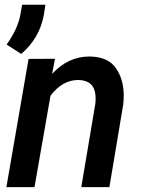

<svg xmlns="http://www.w3.org/2000/svg" viewBox="-20 -771 584 791"><path d="M67.4 -548.8C117.7 -591.8 148.9 -645.5 160.6 -709.5L167 -751.5H71.3L64 -710.9C57.1 -671.9 38.1 -630.9 7.3 -587.4ZM97.7 -528.3 6.3 0H122.1L188 -376.5C220.7 -419.9 258.8 -441.4 301.8 -441.4C302.2 -441.4 303.2 -441.4 303.7 -441.4C345.7 -440.4 368.7 -420.4 373 -381.8C373.5 -376.5 374 -371.1 374 -365.2C374 -357.9 373.5 -350.6 372.6 -342.8L314.9 0H430.7L487.8 -341.3C489.3 -354 489.7 -366.2 489.7 -377.9C489.7 -421.9 479 -459.5 457.5 -490.2C436.5 -521 400.9 -537.1 351.6 -538.1C350.1 -538.1 348.6 -538.1 347.2 -538.1C289.6 -538.1 238.8 -514.2 194.8 -466.8L206.5 -528.8Z"/></svg>

Font: Roboto Medium
Style: Italic
Weight: 500
Italic angle: -12°
Designer: Google
Version: Version 2.137; 2017